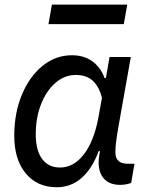

<svg xmlns="http://www.w3.org/2000/svg" viewBox="-20 -772 640 808"><path d="M218.5 16Q136.5 16 88.2 -42.5Q40 -101 40 -200Q40 -296.5 72 -373.2Q104 -450 159 -494.8Q214 -539.5 283 -539.5Q333 -539.5 368.2 -514.2Q403.5 -489 420 -443.5H458.5L419.5 -408L441 -532H530.5L479 -242Q471.5 -199.5 468.5 -174.8Q465.5 -150 465.5 -131.5Q465.5 -83 516.5 -83H546L532 -2Q521 1.5 509.5 3.8Q498 6 485 6Q442 6 418.5 -19Q395 -44 395 -89.5Q395 -102.5 398.2 -121.5Q401.5 -140.5 408 -170.5L433 -129.5L395.5 -136.5Q367.5 -61.5 323 -22.8Q278.5 16 218.5 16ZM232.5 -67Q290.5 -67 333.5 -123.2Q376.5 -179.5 395 -282L409 -360.5Q397 -408 370.5 -432.2Q344 -456.5 299 -456.5Q251.5 -456.5 213.2 -423.2Q175 -390 152.8 -333.5Q130.5 -277 130.5 -206Q130.5 -139.5 157.2 -103.2Q184 -67 232.5 -67ZM184 -670.5 198.5 -752.5H515.5L501 -670.5Z"/></svg>

Font: Google Sans Code
Style: Italic
Weight: 400
Italic angle: -10°
Monospace: yes
Designer: Google Sans Code Authors
Foundry: Google LLC
Version: Version 6.000